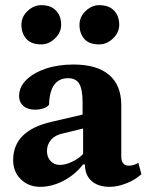

<svg xmlns="http://www.w3.org/2000/svg" viewBox="-20 -712 580 744"><path d="M136 12Q91 12 61 -17Q31 -46 31 -92Q31 -206 180 -240L300 -268V-315Q300 -366 287 -387.5Q274 -409 244 -409Q173 -409 170 -306Q163 -297 148 -292Q133 -287 116 -287Q87 -287 70.5 -301.5Q54 -316 54 -340Q54 -375 82 -402.5Q110 -430 157.5 -446Q205 -462 265 -462Q355 -462 402.5 -422Q450 -382 450 -304V-105Q450 -70 480 -70Q490 -70 500 -73.5Q510 -77 516 -81L528 -37Q504 -15 469.5 -1.5Q435 12 405 12Q360 12 334.5 -11Q309 -34 309 -75H302Q271 -35 226 -11.5Q181 12 136 12ZM212 -73Q233 -73 258 -84.5Q283 -96 302 -115V-214L224 -195Q194 -189 178 -170.5Q162 -152 162 -127Q162 -103 176 -88Q190 -73 212 -73ZM364 -540Q325 -540 306.5 -561.5Q288 -583 288 -616Q288 -647 312 -669.5Q336 -692 364 -692Q402 -692 422 -671Q442 -650 442 -616Q442 -586 418 -563Q394 -540 364 -540ZM140 -540Q101 -540 82 -561.5Q63 -583 63 -616Q63 -647 87 -669.5Q111 -692 140 -692Q177 -692 197 -671Q217 -650 217 -616Q217 -586 193 -563Q169 -540 140 -540Z"/></svg>

Font: Petrona ExtraBold
Style: Regular
Weight: 800
Designer: Ringo R. Seeber
Foundry: Ringo R. Seeber
Version: Version 2.001; ttfautohint (v1.8.3)